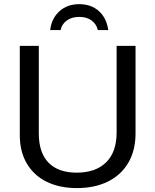

<svg xmlns="http://www.w3.org/2000/svg" viewBox="-20 -913 762 942"><path d="M356.9 9.8C415.5 9.8 466.4 -0.9 509.5 -22.2C552.7 -43.5 586 -74.4 609.6 -114.7C633.2 -155.1 645 -203.1 645 -258.8V-688H552.2V-264.2C552.2 -199.4 535.1 -150.1 500.7 -116.5C466.4 -82.8 418.3 -65.9 356.4 -65.9C296.2 -65.9 250.2 -82.2 218.3 -114.7C186.4 -147.3 170.4 -195 170.4 -257.8V-688H77.1V-250C77.1 -196 88.7 -149.4 111.8 -110.4C134.9 -71.3 167.5 -41.5 209.5 -21C251.5 -0.5 300.6 9.8 356.9 9.8ZM368.7 -892.6C329.9 -892.6 297.7 -881.1 272 -858.2C246.3 -835.2 231 -804.4 226.1 -765.6H277.3C281.2 -784.8 291.3 -800.4 307.4 -812.3C323.5 -824.1 343.9 -830.1 368.7 -830.1C392.7 -830.1 412.8 -824.4 428.7 -813C444.7 -801.6 455.1 -785.8 460 -765.6H511.2C505.4 -805.7 489.8 -836.8 464.6 -859.1C439.4 -881.4 407.4 -892.6 368.7 -892.6Z"/></svg>

Font: Arimo
Style: Regular
Weight: 400
Designer: Steve Matteson
Foundry: Monotype Imaging Inc.
Version: Version 1.32